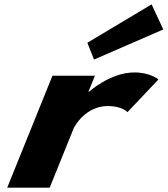

<svg xmlns="http://www.w3.org/2000/svg" viewBox="-20 -860 768 880"><path d="M380.4 -664 410.9 -587 728.4 -725 674.8 -840ZM207.8 0H13.1L220.4 -513H415.1L385.2 -439H387.4C387.4 -439 484.9 -528 596 -528C668.6 -528 706.3 -496 706.3 -496L564.3 -346C564.3 -346 539.3 -374 474.4 -374C373.2 -374 322.1 -283 316.9 -270Z"/></svg>

Font: Hussar
Style: BdWideOblFour
Weight: 700
Foundry: Cannot Into Space Fonts
Version: Version 2.00